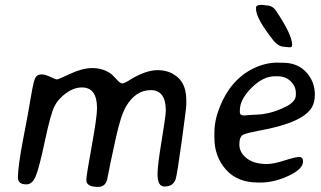

<svg xmlns="http://www.w3.org/2000/svg" viewBox="-20 -754 1289 770"><path d="M369.1 -320.3Q369.1 -403.3 308.6 -403.3Q276.4 -403.3 244.9 -380.4Q213.4 -357.4 198.2 -327.4Q183.1 -297.4 159.7 -187Q136.2 -76.7 122.6 -45.7Q108.9 -14.6 85.9 -14.6Q51.8 -14.6 51.8 -42Q51.8 -84 72.3 -193.4L83.5 -251.5Q92.8 -299.8 101.8 -353.5Q110.8 -407.2 115.5 -424.6Q120.1 -441.9 127 -448.7Q133.8 -455.6 147.5 -455.6Q161.1 -455.6 181.9 -445.6Q202.6 -435.5 208.3 -435.5Q213.9 -435.5 262.2 -458.3Q310.5 -481 350.3 -481Q390.1 -481 420.9 -460.9Q430.2 -455.1 446 -437.3Q461.9 -419.4 469.7 -419.4Q477.5 -418.9 496.1 -430.7Q562.5 -472.7 612.1 -472.7Q661.6 -472.7 694.3 -442.6Q727.1 -412.6 727.1 -352.1V-333.5Q727.1 -320.8 708.7 -187.5Q690.4 -54.2 684.6 -36.1Q674.8 -5.9 639.2 -5.9Q611.8 -5.9 611.8 -56.2Q611.8 -89.4 627 -182.4Q642.1 -275.4 643.6 -292L645 -310.1Q645 -392.6 584.5 -392.6Q523.9 -392.6 484.9 -326.2Q464.4 -291 444.8 -201.4Q425.3 -111.8 423.3 -102.5L419.9 -84.5Q416 -65.9 412.6 -48.3L408.7 -30.3Q399.9 -4.4 373.5 -4.4Q326.2 -4.4 326.2 -31.7Q326.2 -49.8 347.7 -167.2Q369.1 -284.7 369.1 -320.3Z M941.9 -311.5V-303.7Q941.9 -291 959 -291H961.9L964.8 -291.5L986.3 -293L998.5 -293.9Q1062 -293.9 1125.5 -325.7Q1166.5 -346.2 1166.5 -373V-381.8Q1166.5 -407.2 1146 -427.7Q1125.5 -448.2 1092.3 -448.2H1082.5Q1035.2 -448.2 988.5 -401.6Q941.9 -355 941.9 -311.5ZM1151.4 -575.7V-571.8Q1151.4 -564.5 1143.1 -564.5H1138.2L1120.6 -566.4Q1096.2 -566.4 1073.7 -595.2Q1006.8 -681.2 1006.8 -717.3V-723.6Q1006.8 -734.4 1028.3 -734.4H1032.7L1048.3 -732.4Q1072.8 -732.4 1087.9 -709.5Q1151.4 -614.3 1151.4 -575.7ZM1025.4 -22H1014.6Q932.1 -22 886 -74Q839.8 -126 839.8 -201.7V-221.7Q839.8 -271.5 861.3 -325.2Q905.3 -435.5 997.1 -480Q1044.4 -502.9 1093.3 -502.9L1104 -502.4H1114.7Q1172.9 -502.4 1207.8 -464.8Q1242.7 -427.2 1242.7 -374Q1242.7 -343.8 1230.5 -323.2Q1193.4 -260.7 1016.6 -229.5Q974.1 -221.7 957 -214.6Q939.9 -207.5 939.9 -174.8Q939.9 -142.1 969.5 -119.1Q999 -96.2 1050.3 -96.2Q1077.1 -96.2 1120.8 -110.4Q1164.6 -124.5 1179.9 -124.5Q1195.3 -124.5 1195.3 -106.4Q1195.3 -76.2 1137.7 -49.1Q1080.1 -22 1025.4 -22Z"/></svg>

Font: Averia Sans Libre
Style: Italic
Weight: 400
Italic angle: -7.90001°
Version: Version 1.002